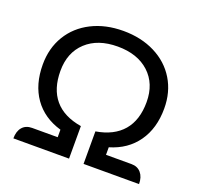

<svg xmlns="http://www.w3.org/2000/svg" viewBox="-124 -846 1021 982"><g transform="rotate(20 387.0 -354.5)"><path d="M153 -407Q153 -309 202 -251Q251 -193 348 -177V0H45Q45 -39 64 -61Q83 -83 117 -83H256V-124Q160 -152 108.5 -225Q57 -298 57 -407Q57 -496 98.5 -564.5Q140 -633 215 -671Q290 -709 387 -709Q484 -709 559.5 -671Q635 -633 676.5 -564.5Q718 -496 718 -407Q718 -299 666 -225.5Q614 -152 519 -124V-83H658Q691 -83 710 -60.5Q729 -38 729 0H427V-177Q523 -193 572.5 -251Q622 -309 622 -407Q622 -507 558.5 -565.5Q495 -624 387 -624Q279 -624 216 -565.5Q153 -507 153 -407Z"/></g></svg>

Font: K2D
Style: Regular
Weight: 400
Version: Version 1.000; ttfautohint (v1.6)